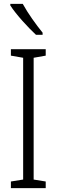

<svg xmlns="http://www.w3.org/2000/svg" viewBox="-20 -967 291 987"><path d="M97 -947H33V-939C63 -892 126 -824 165 -788H199V-799C165 -841 125 -896 97 -947ZM215 0V-34L153 -44V-670L215 -681V-714H36V-681L99 -670V-44L36 -34V0Z"/></svg>

Font: Noto Sans Arabic ExtCond Light
Style: Regular
Weight: 300
Width: 2
Designer: Monotype Design Team, Nadine Chahine, Nizar Qandah and Khaled Hosny
Foundry: Monotype Imaging Inc.
Version: Version 2.012